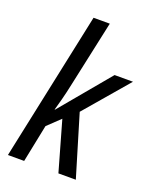

<svg xmlns="http://www.w3.org/2000/svg" viewBox="-142 -841 741 922"><g transform="rotate(20 228.5 -380.0)"><path d="M13 0H96L135 -192L199 -253L271 0H360L266 -313L457 -536H363L151 -282H149C158 -313 171 -359 185 -426L257 -760H174Z"/></g></svg>

Font: Noto Sans Display SemiCondensed
Style: Italic
Weight: 400
Width: 4
Italic angle: -12°
Designer: Monotype Design Team
Foundry: Monotype Imaging Inc.
Version: Version 1.900